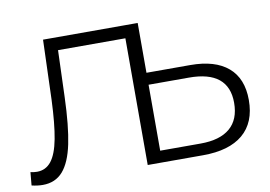

<svg xmlns="http://www.w3.org/2000/svg" viewBox="-76 -821 1337 949"><g transform="rotate(-10 593.0 -346.5)"><path d="M667 -700V0H594V-636H256L248 -402Q243 -257 224.5 -168.5Q206 -80 168 -36.5Q130 7 67 7Q40 7 11 0L17 -66Q34 -62 50 -62Q94 -62 121.5 -97Q149 -132 163 -205.5Q177 -279 182 -400L192 -700ZM1142 -230Q1142 -117 1072.5 -58.5Q1003 0 872 0H594V-700H667V-450H887Q1011 -450 1076.5 -394Q1142 -338 1142 -230ZM1068 -229Q1068 -390 870 -390H667V-59H870Q967 -59 1017.5 -102Q1068 -145 1068 -229Z"/></g></svg>

Font: APTA Sans Regular
Style: Regular
Weight: 400
Version: Version 7.200